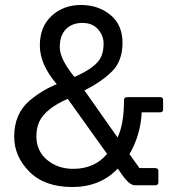

<svg xmlns="http://www.w3.org/2000/svg" viewBox="-20 -744 714 771"><path d="M603 0H522Q501 0 474 -37L453 -67Q382 7 270.5 7Q159 7 98 -54.5Q37 -116 37 -195Q37 -288 100 -341Q149 -382 208 -406Q140 -485 140 -561Q140 -637 187.5 -680.5Q235 -724 305 -724Q375 -724 423.5 -684Q472 -644 472 -572Q472 -500 430.5 -458Q389 -416 319 -381L452 -192Q478 -245 478 -342Q478 -354 491 -354H623Q635 -354 635 -342V-305Q635 -293 623 -293H549Q545 -203 500 -125L540 -69H603Q616 -69 616 -57V-12Q616 0 603 0ZM126 -197Q126 -138 169 -102Q212 -66 274 -66Q360 -66 410 -126L252 -347Q164 -309 138 -256Q126 -229 126 -197ZM386 -516Q396 -537 396 -569Q396 -601 373.5 -626.5Q351 -652 310.5 -652Q270 -652 245 -627Q220 -602 220 -554.5Q220 -507 279 -435Q368 -474 386 -516Z"/></svg>

Font: Sanchez
Style: Regular
Weight: 400
Designer: Daniel Hernández
Foundry: LatinoType
Version: Version 1.001